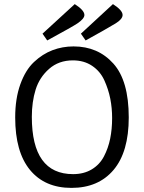

<svg xmlns="http://www.w3.org/2000/svg" viewBox="-20 -903 701 935"><path d="M607 -331Q607 -163 533 -75.5Q459 12 328 12Q198 12 126 -75.5Q54 -163 54 -331Q54 -423 79 -492.5Q104 -562 145.5 -601Q187 -640 235.5 -658.5Q284 -677 338 -677Q457 -677 532 -593.5Q607 -510 607 -331ZM135 -334Q135 -55 336 -55Q388 -55 426.5 -78Q465 -101 486 -141Q507 -181 516.5 -227.5Q526 -274 526 -328Q526 -377 517 -422.5Q508 -468 488 -512Q468 -556 428.5 -582.5Q389 -609 335 -609Q266 -609 219 -567.5Q172 -526 153.5 -466.5Q135 -407 135 -334ZM187 -739 344 -883Q391 -853 391 -830Q391 -812 357 -789Q335 -774 210 -706ZM374 -739 530 -883Q577 -853 577 -830Q577 -810 543 -789Q495 -760 397 -706Z"/></svg>

Font: BreeCF
Style: Light
Weight: 300
Designer: Veronika Burian, Jos Scaglione
Foundry: TypeTogether
Version: Version 0.0.2